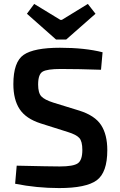

<svg xmlns="http://www.w3.org/2000/svg" viewBox="-20 -945 610 977"><path d="M427 -925 466 -875 317 -744H265L117 -875L154 -925L287 -844H295ZM285 -702Q412 -702 502 -679L494 -590Q380 -594 289 -594Q220 -594 197 -580.5Q174 -567 174 -515Q174 -472 190.5 -454.5Q207 -437 251 -423L384 -382Q463 -357 494.5 -308.5Q526 -260 526 -181Q526 -67 472 -27.5Q418 12 281 12Q167 12 57 -10L65 -102Q240 -98 284 -98Q353 -98 376 -114Q399 -130 399 -182Q399 -226 383.5 -243Q368 -260 326 -273L187 -317Q112 -341 80 -389.5Q48 -438 48 -517Q48 -630 100.5 -666Q153 -702 285 -702Z"/></svg>

Font: Exo 2 Semi Bold
Style: Regular
Weight: 600
Designer: Natanael Gama
Version: Version 1.001;PS 001.001;hotconv 1.0.88;makeotf.lib2.5.64775